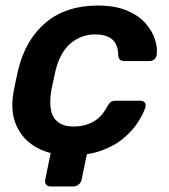

<svg xmlns="http://www.w3.org/2000/svg" viewBox="-20 -550 610 692"><path d="M162 122Q151 122 146 115Q141 108 143 98L167 -20L303 -41L274 98Q272 108 263.5 115Q255 122 244 122ZM232 10Q165 10 114.5 -17Q64 -44 40 -95.5Q16 -147 29 -220Q32 -235 37 -259.5Q42 -284 46 -300Q73 -409 146 -469.5Q219 -530 332 -530Q395 -530 437.5 -512Q480 -494 504.5 -466Q529 -438 538.5 -408Q548 -378 545 -354Q544 -343 536.5 -336.5Q529 -330 519 -330H428Q418 -330 412.5 -335Q407 -340 406 -350Q406 -390 384.5 -408Q363 -426 323 -426Q274 -426 235.5 -394.5Q197 -363 180 -295Q176 -277 172 -258Q168 -239 165 -225Q154 -156 175 -125Q196 -94 245 -94Q284 -94 315 -110.5Q346 -127 367 -167Q373 -178 379.5 -182.5Q386 -187 396 -187H486Q496 -187 501.5 -180.5Q507 -174 504 -163Q497 -141 478.5 -111.5Q460 -82 428 -54Q396 -26 347.5 -8Q299 10 232 10Z"/></svg>

Font: Rubik Light Medium
Style: Italic
Weight: 500
Italic angle: -12°
Version: Version 2.104